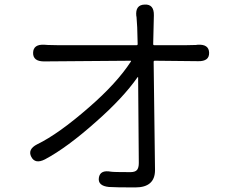

<svg xmlns="http://www.w3.org/2000/svg" viewBox="-20 -796 1040 841"><path d="M457 23Q408 18 413 -17Q418 -53 466 -44Q477 -42 551 -42Q572 -42 580 -51.5Q588 -61 588 -82L585 -456Q585 -461 582 -457Q519 -367 401 -263Q273 -149 177 -98Q134 -76 117 -109Q100 -142 143 -164Q236 -209 370 -326Q491 -431 553 -526Q556 -530 551 -530L173 -527Q124 -527 125 -565Q126 -603 175 -600L190 -599Q213 -598 236 -598H578Q583 -598 583 -603L581 -676Q580 -699 578 -722L577 -726Q572 -775 614 -776Q655 -778 654 -729L651 -603Q651 -598 656 -598H792Q815 -598 838 -599L846 -600Q895 -603 896 -565Q897 -527 848 -528L658 -530Q653 -530 653 -525L659 -51Q659 25 572.5 25Q486 25 457 23Z"/></svg>

Font: Resource Han Rounded KR Normal
Style: Regular
Weight: 350
Designer: Cyano Hao (round all glyphs); Ryoko NISHIZUKA 西塚涼子 (kana, bopomofo & ideographs); Paul D. Hunt (Latin, Greek & Cyrillic)
Foundry: Cyano Hao
Version: 0.990